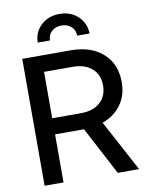

<svg xmlns="http://www.w3.org/2000/svg" viewBox="-100 -1012 838 1084"><g transform="rotate(-10 319.0 -470.5)"><path d="M66.4 0V-727.5H343.3Q460 -727.5 528.3 -666.5Q596.7 -605.5 596.7 -501Q596.7 -424.8 557.6 -371.3Q518.6 -317.9 450.7 -293.5L607.9 0H485.8L340.8 -275.4Q338.4 -275.4 335.9 -275.4H174.8V0ZM174.8 -367.7H338.9Q409.2 -367.7 449.5 -403.6Q489.7 -439.5 489.7 -501Q489.7 -562.5 449.2 -598.1Q408.7 -633.8 338.4 -633.8H174.8ZM316.9 -940.9Q360.4 -940.9 393.8 -922.4Q427.2 -903.8 446.3 -872.6Q465.3 -841.3 465.3 -802.7H394.5Q394.5 -834.5 372.8 -854.5Q351.1 -874.5 316.9 -874.5Q282.7 -874.5 260.7 -854.5Q238.8 -834.5 238.8 -802.7H168.5Q168.5 -841.3 187.3 -872.6Q206.1 -903.8 239.5 -922.4Q272.9 -940.9 316.9 -940.9Z"/></g></svg>

Font: Inter Display Medium
Style: Regular
Weight: 500
Designer: Rasmus Andersson
Foundry: rsms
Version: Version 4.001;git-9221beed3